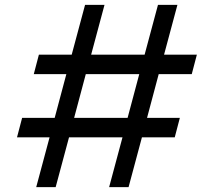

<svg xmlns="http://www.w3.org/2000/svg" viewBox="-20 -720 880 790"><path d="M140 -495H275L330 -700H410L355 -495H575L630 -700H710L655 -495H790L769 -415H633L585 -235H720L699 -155H564L509 50H429L484 -155H264L209 50H129L184 -155H50L71 -235H205L253 -415H119ZM333 -415 285 -235H505L553 -415Z"/></svg>

Font: Diplomata
Style: Regular
Weight: 400
Width: 7
Designer: Eduardo Rodriguez Tunni
Foundry: Eduardo Rodriguez Tunni
Version: Version 1.001